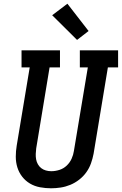

<svg xmlns="http://www.w3.org/2000/svg" viewBox="-20 -1006 656 1034"><path d="M255 8Q225 8 195.5 2.5Q166 -3 141.5 -17.5Q117 -32 99.5 -54.5Q82 -77 73.5 -104.5Q65 -132 65 -162Q65 -192 70 -222L140 -643H96V-735H303V-643H247L175 -207Q173 -192 172.5 -177Q172 -162 174.5 -148Q177 -134 184 -121.5Q191 -109 202 -100.5Q213 -92 227 -88Q241 -84 256 -84Q256 -84 256 -84Q256 -84 256 -84Q278 -84 300 -91Q322 -98 339 -114Q356 -130 365.5 -151Q375 -172 378 -193L453 -643H410V-735H616V-643H561L484 -178Q479 -152 470 -126.5Q461 -101 445 -78.5Q429 -56 406.5 -38.5Q384 -21 358.5 -10.5Q333 0 306.5 4Q280 8 255 8ZM395 -791 261 -924 343 -986 457 -839Z"/></svg>

Font: Iosevka Slab SmBdExObl
Style: Regular
Weight: 600
Width: 7
Italic angle: -9°
Monospace: yes
Designer: Belleve Invis
Foundry: Belleve Invis
Version: Version 11.1.0; ttfautohint (v1.8.3)